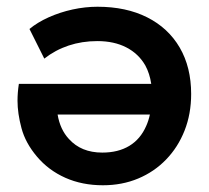

<svg xmlns="http://www.w3.org/2000/svg" viewBox="-20 -535 619 570"><path d="M285.5 15Q224 15 174 -7.2Q124 -29.5 89.8 -70Q55.5 -110.5 43.8 -154.5Q32 -198.5 32 -236Q32 -260 36 -286H429Q424.5 -316.5 411.5 -340.5Q391.5 -375.5 355.2 -394.2Q319 -413 269 -413Q223.5 -413 183.8 -399.8Q144 -386.5 111.5 -361L67.5 -449Q91 -468.5 124.2 -483.5Q157.5 -498.5 195.2 -506.8Q233 -515 269.5 -515Q354.5 -515 417 -483.5Q479.5 -452 513.5 -393.8Q547.5 -335.5 547.5 -256Q547.5 -197 528 -147.5Q508.5 -98 473.2 -61.5Q438 -25 390.2 -5Q342.5 15 285.5 15ZM151 -195Q158.5 -150.5 184.5 -122.5Q221 -82 283.5 -82Q331 -82 364 -102Q397 -122 414 -161Q421 -176.5 425 -195Z"/></svg>

Font: Geologica EX Med
Style: Regular
Weight: 500
Designer: Sindre Bremnes, Frode Helland
Foundry: Monokrom Skriftforlag AS
Version: Version 1.010;gftools[0.9.28]